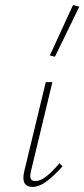

<svg xmlns="http://www.w3.org/2000/svg" viewBox="-20 -731 332 755"><path d="M72 -32Q72 -43 75 -56L160 -408H186L102 -59Q99 -47 99 -39Q99 -19 119 -19Q138 -19 161 -36.5Q184 -54 214 -89L226 -77Q190 -37 161.5 -16.5Q133 4 108 4Q72 4 72 -32ZM176 -513 267 -711 292 -705 196 -508Z"/></svg>

Font: Ysabeau Extralight
Style: Italic
Weight: 200
Italic angle: -12°
Designer: Christian Thalmann (Catharsis Fonts)
Version: Version 0.003